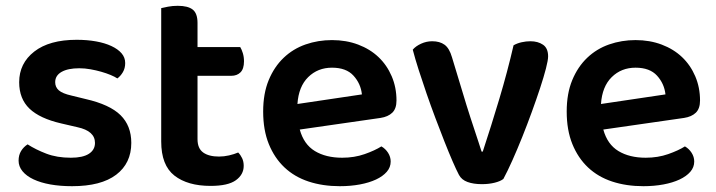

<svg xmlns="http://www.w3.org/2000/svg" viewBox="-20 -626 2465 661"><path d="M432 -134Q432 -64 380 -24.5Q328 15 228 15Q187 15 153.5 9Q120 3 95.5 -8.5Q71 -20 57.5 -36.5Q44 -53 44 -73Q44 -92 52.5 -106Q61 -120 75 -129Q103 -111 139.5 -97Q176 -83 224 -83Q265 -83 286 -96.5Q307 -110 307 -134Q307 -175 247 -188L191 -201Q117 -218 81.5 -252Q46 -286 46 -343Q46 -408 98 -448.5Q150 -489 244 -489Q280 -489 310.5 -483.5Q341 -478 363.5 -467.5Q386 -457 398.5 -442.5Q411 -428 411 -409Q411 -391 403 -377.5Q395 -364 384 -356Q375 -362 360.5 -368Q346 -374 328.5 -379Q311 -384 291.5 -387.5Q272 -391 253 -391Q214 -391 192 -378.5Q170 -366 170 -343Q170 -326 182.5 -315Q195 -304 226 -297L275 -285Q358 -266 395 -229.5Q432 -193 432 -134Z M660 -147Q660 -115 679.5 -101Q699 -87 734 -87Q751 -87 768.5 -91Q786 -95 800 -101Q808 -93 813.5 -81.5Q819 -70 819 -55Q819 -25 792 -5.5Q765 14 705 14Q626 14 580.5 -21.5Q535 -57 535 -139V-598Q543 -600 558.5 -603Q574 -606 592 -606Q627 -606 643.5 -593Q660 -580 660 -547V-464H807Q812 -456 816 -443Q820 -430 820 -415Q820 -389 808 -377Q796 -365 776 -365H660V-147Z M1012 -180Q1026 -129 1064 -106Q1102 -83 1158 -83Q1200 -83 1235.5 -95.5Q1271 -108 1293 -122Q1307 -114 1316 -100Q1325 -86 1325 -70Q1325 -50 1311.5 -34.5Q1298 -19 1274.5 -8Q1251 3 1219 9Q1187 15 1150 15Q1091 15 1042.5 -1Q994 -17 959.5 -49.5Q925 -82 905.5 -130Q886 -178 886 -242Q886 -304 905 -350Q924 -396 956.5 -427Q989 -458 1032 -473Q1075 -488 1123 -488Q1172 -488 1213 -472.5Q1254 -457 1283 -429.5Q1312 -402 1328.5 -363.5Q1345 -325 1345 -280Q1345 -252 1330.5 -238Q1316 -224 1290 -220ZM1123 -393Q1074 -393 1041 -360.5Q1008 -328 1004 -268L1226 -301Q1222 -338 1197 -365.5Q1172 -393 1123 -393Z M1806 -484Q1832 -484 1849.5 -472Q1867 -460 1867 -432Q1867 -419 1859.5 -390Q1852 -361 1839.5 -323Q1827 -285 1811 -241Q1795 -197 1778 -154.5Q1761 -112 1744 -74Q1727 -36 1713 -10Q1703 -2 1683 3Q1663 8 1639 8Q1610 8 1589.5 0.5Q1569 -7 1560 -24Q1551 -41 1538 -71Q1525 -101 1510 -139Q1495 -177 1479 -219.5Q1463 -262 1448.5 -304Q1434 -346 1421.5 -385Q1409 -424 1401 -455Q1411 -467 1429.5 -475.5Q1448 -484 1468 -484Q1494 -484 1510.5 -472Q1527 -460 1536 -429L1586 -264Q1592 -244 1599.5 -221.5Q1607 -199 1614 -177.5Q1621 -156 1627.5 -136.5Q1634 -117 1638 -104H1642Q1671 -192 1699 -285.5Q1727 -379 1748 -470Q1760 -477 1775.5 -480.5Q1791 -484 1806 -484Z M2057 -180Q2071 -129 2109 -106Q2147 -83 2203 -83Q2245 -83 2280.5 -95.5Q2316 -108 2338 -122Q2352 -114 2361 -100Q2370 -86 2370 -70Q2370 -50 2356.5 -34.5Q2343 -19 2319.5 -8Q2296 3 2264 9Q2232 15 2195 15Q2136 15 2087.5 -1Q2039 -17 2004.5 -49.5Q1970 -82 1950.5 -130Q1931 -178 1931 -242Q1931 -304 1950 -350Q1969 -396 2001.5 -427Q2034 -458 2077 -473Q2120 -488 2168 -488Q2217 -488 2258 -472.5Q2299 -457 2328 -429.5Q2357 -402 2373.5 -363.5Q2390 -325 2390 -280Q2390 -252 2375.5 -238Q2361 -224 2335 -220ZM2168 -393Q2119 -393 2086 -360.5Q2053 -328 2049 -268L2271 -301Q2267 -338 2242 -365.5Q2217 -393 2168 -393Z"/></svg>

Font: Baloo Thambi 2 SemiBold
Style: Regular
Weight: 600
Designer: Aadarsh Rajan and Ek Type
Foundry: Ek Type
Version: Version 1.640;hotconv 1.0.111;makeotfexe 2.5.65597; ttfautoh